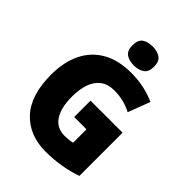

<svg xmlns="http://www.w3.org/2000/svg" viewBox="-263 -1069 1211 1211"><g transform="rotate(45 343.0 -463.5)"><path d="M339 -418H625V-33Q570 -13 503.5 -1.5Q437 10 366 10Q220 10 133.5 -82.5Q47 -175 47 -359Q47 -472 87.5 -554Q128 -636 206 -680Q284 -724 397 -724Q460 -724 515.5 -711.5Q571 -699 612 -679L556 -532Q485 -570 400 -570Q343 -570 307 -542.5Q271 -515 254.5 -466Q238 -417 238 -354Q238 -252 274.5 -198.5Q311 -145 380 -145Q396 -145 416 -147Q436 -149 449 -153V-272H339ZM375 -937Q417 -937 444 -918.5Q471 -900 471 -852Q471 -805 443.5 -786.5Q416 -768 375 -768Q332 -768 305.5 -786.5Q279 -805 279 -852Q279 -900 305 -918.5Q331 -937 375 -937Z"/></g></svg>

Font: Noto Sans Lao UI SemCond Blk
Style: Regular
Weight: 900
Width: 4
Designer: Monotype Design Team
Foundry: Monotype Imaging Inc.
Version: Version 2.000; ttfautohint (v1.8.4.7-5d5b)